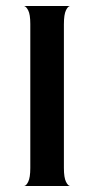

<svg xmlns="http://www.w3.org/2000/svg" viewBox="-20 -620 314 640"><path d="M60 0Q67 0 74 -14Q81 -28 81 -60V-540Q81 -572 74 -585.5Q67 -599 60 -600H214Q207 -600 200 -586Q193 -572 193 -539V-60Q193 -28 200 -14Q207 0 214 0Z"/></svg>

Font: Red Rose
Style: Regular
Weight: 400
Designer: Jaikishan Patel
Version: Version 2.000; ttfautohint (v1.8.3)